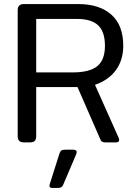

<svg xmlns="http://www.w3.org/2000/svg" viewBox="-20 -700 673 944"><path d="M67 -30V-650Q67 -680 97 -680H365Q469 -680 527.5 -628Q586 -576 586 -475Q586 -405 550 -355.5Q514 -306 447 -283L564 -21Q566 -15 566 -12Q566 0 551 0H498Q487 0 481.5 -3.5Q476 -7 472 -18L361 -272H158V-30Q158 -15 151 -7.5Q144 0 128 0H97Q67 0 67 -30ZM338 -344Q420 -344 458 -374.5Q496 -405 496 -475Q496 -544 462.5 -575.5Q429 -607 358 -607H158V-344ZM223 213 225 204 272 56Q276 44 281.5 40Q287 36 301 36H339Q357 36 357 47Q357 53 354 60L290 210Q284 224 265 224H237Q223 224 223 213Z"/></svg>

Font: Mitr Light
Style: Regular
Weight: 300
Designer: Thanarat Vachiruckul
Foundry: Cadson Demak
Version: Version 1.003